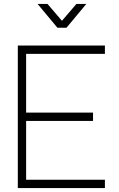

<svg xmlns="http://www.w3.org/2000/svg" viewBox="-20 -950 600 970"><path d="M170 -930H220L293 -845L366 -930H416L316 -810H270ZM70 0V-720H510V-678H112V-381H450V-339H112V-42H510V0Z"/></svg>

Font: Manrope ExtraLight
Style: Regular
Weight: 200
Designer: Mikhail Sharanda
Foundry: Mikhail Sharanda
Version: Version 4.505